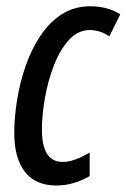

<svg xmlns="http://www.w3.org/2000/svg" viewBox="-20 -567 394 597"><path d="M155.3 9.8Q112.8 9.8 83.7 -8.8Q54.7 -27.3 39.6 -64Q24.4 -100.6 24.4 -153.8Q24.4 -201.7 33 -255.4Q41.5 -309.1 59.3 -360.8Q77.1 -412.6 105 -454.8Q132.8 -497.1 171.4 -522.2Q210 -547.4 260.3 -547.4Q288.1 -547.4 311 -541.3Q334 -535.2 354 -522.5L319.8 -453.6Q307.1 -463.4 291 -468.5Q274.9 -473.6 259.8 -473.6Q222.2 -473.6 194.1 -442.6Q166 -411.6 147.5 -363.3Q128.9 -314.9 119.6 -261.7Q110.4 -208.5 110.4 -163.6Q110.4 -129.4 117.7 -107.2Q125 -85 139.4 -74.2Q153.8 -63.5 174.8 -63.5Q193.4 -63.5 214.6 -71.3Q235.8 -79.1 258.8 -92.8V-19.5Q238.8 -7.3 211.7 1.2Q184.6 9.8 155.3 9.8Z"/></svg>

Font: Open Sans Condensed Medium
Style: Italic
Weight: 500
Width: 3
Italic angle: -12°
Designer: Monotype Design Team
Foundry: Monotype Imaging Inc.
Version: Version 3.000